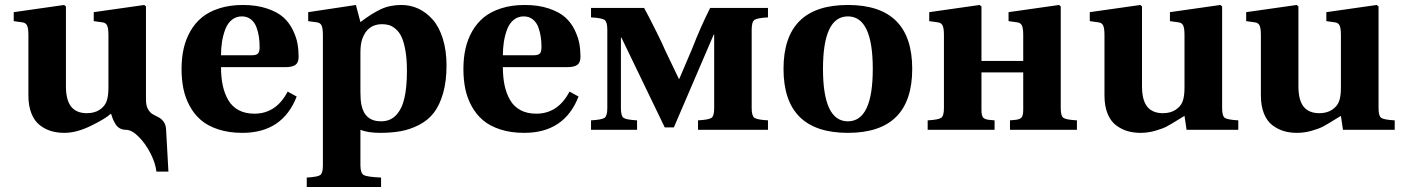

<svg xmlns="http://www.w3.org/2000/svg" viewBox="-20 -522 5637 772"><path d="M426.8 -64H424.8Q404.3 -44.9 346.2 -16.4Q288.1 12.2 238.8 12.2Q210 12.2 185.5 4.9Q161.1 -2.4 139.9 -18.8Q118.7 -35.2 106.4 -65.7Q94.2 -96.2 94.2 -138.2V-380.9Q94.2 -409.2 88.6 -419.9Q83 -430.7 69.8 -432.1L35.2 -437V-473.1L237.8 -502L245.1 -496.1V-381.8V-175.8Q245.1 -118.7 266.4 -92.8Q287.6 -66.9 329.1 -66.9Q359.9 -66.9 380.4 -80.6Q400.9 -94.2 408.2 -113.8Q416 -133.8 416 -169.9V-380.9Q416 -409.7 410.4 -420.2Q404.8 -430.7 392.1 -432.1L356.9 -437V-473.1L560.1 -502L566.9 -496.1V-381.8V-121.1Q566.9 -97.7 575 -83.3Q583 -68.8 594.5 -62.5Q606 -56.2 617.7 -50.3Q629.4 -44.4 638.2 -32.2Q647 -20 647.9 0L657.2 168H608.9Q605.5 134.8 585.4 95.2Q565.4 55.7 537.6 27.8Q509.8 0 486.8 0Q472.7 0 461.7 -6.1Q450.7 -12.2 443.6 -24.4Q436.5 -36.6 433.6 -43.9Q430.7 -51.3 426.8 -64Z M868.7 -299.8H992.7Q1010.3 -299.8 1017.1 -306.6Q1023.9 -313.5 1023.9 -333Q1023.9 -353.5 1021.2 -372.6Q1018.6 -391.6 1011.5 -411.6Q1004.4 -431.6 989.3 -443.8Q974.1 -456.1 952.6 -456.1Q929.2 -456.1 912.1 -442.1Q895 -428.2 886 -404.5Q877 -380.9 872.8 -354.7Q868.7 -328.6 868.7 -299.8ZM710 -245.1Q710 -288.6 718.3 -325.9Q726.6 -363.3 745.1 -396Q763.7 -428.7 791.7 -451.9Q819.8 -475.1 861.8 -488.5Q903.8 -502 956.5 -502Q1011.7 -502 1053.7 -487.8Q1095.7 -473.6 1119.1 -452.6Q1142.6 -431.6 1157 -402.3Q1171.4 -373 1176 -347.4Q1180.7 -321.8 1180.7 -293.9Q1180.7 -270.5 1168 -261.2Q1155.3 -252 1127 -252H868.7Q868.7 -210.9 875.7 -178.2Q882.8 -145.5 897.9 -119.4Q913.1 -93.3 939.7 -79.1Q966.3 -64.9 1002.9 -64.9Q1090.3 -64.9 1136.7 -153.8L1172.9 -133.8Q1116.2 12.2 954.6 12.2Q900.4 12.2 857.9 -1.7Q815.4 -15.6 788.1 -39.1Q760.7 -62.5 742.7 -95.9Q724.6 -129.4 717.3 -166Q710 -202.6 710 -245.1Z M1429.2 -151.9Q1429.2 -121.1 1433.1 -101.1Q1446.3 -34.2 1512.2 -34.2Q1549.8 -34.2 1573.2 -59.6Q1596.7 -85 1606.4 -128.7Q1616.2 -172.4 1616.2 -236.8Q1616.2 -283.7 1610.1 -318.6Q1604 -353.5 1594.7 -373.3Q1585.4 -393.1 1571.5 -405Q1557.6 -417 1544.7 -420.9Q1531.7 -424.8 1516.1 -424.8Q1457.5 -424.8 1436.5 -365.2Q1429.2 -344.2 1429.2 -310.1ZM1213.4 191.9Q1256.8 189.5 1267.6 181.9Q1278.3 174.3 1278.3 143.1V-380.9Q1278.3 -409.7 1272.7 -420.2Q1267.1 -430.7 1254.4 -432.1L1219.2 -437V-473.1L1411.1 -502L1429.2 -433.1Q1474.1 -467.3 1510.5 -484.6Q1546.9 -502 1594.2 -502Q1630.4 -502 1662.4 -487.1Q1694.3 -472.2 1720 -443.1Q1745.6 -414.1 1760.5 -366.5Q1775.4 -318.8 1775.4 -258.8Q1775.4 -194.8 1761.5 -146.7Q1747.6 -98.6 1724.4 -68.6Q1701.2 -38.6 1666 -20.3Q1630.9 -2 1593.3 5.1Q1555.7 12.2 1508.3 12.2Q1460 12.2 1429.2 0V143.1Q1429.2 174.3 1442.9 181.9Q1456.5 189.5 1512.2 191.9V230H1213.4Z M2002 -299.8H2126Q2143.6 -299.8 2150.4 -306.6Q2157.2 -313.5 2157.2 -333Q2157.2 -353.5 2154.5 -372.6Q2151.9 -391.6 2144.8 -411.6Q2137.7 -431.6 2122.6 -443.8Q2107.4 -456.1 2085.9 -456.1Q2062.5 -456.1 2045.4 -442.1Q2028.3 -428.2 2019.3 -404.5Q2010.3 -380.9 2006.1 -354.7Q2002 -328.6 2002 -299.8ZM1843.3 -245.1Q1843.3 -288.6 1851.6 -325.9Q1859.9 -363.3 1878.4 -396Q1897 -428.7 1925 -451.9Q1953.1 -475.1 1995.1 -488.5Q2037.1 -502 2089.8 -502Q2145 -502 2187 -487.8Q2229 -473.6 2252.4 -452.6Q2275.9 -431.6 2290.3 -402.3Q2304.7 -373 2309.3 -347.4Q2314 -321.8 2314 -293.9Q2314 -270.5 2301.3 -261.2Q2288.6 -252 2260.3 -252H2002Q2002 -210.9 2009 -178.2Q2016.1 -145.5 2031.2 -119.4Q2046.4 -93.3 2073 -79.1Q2099.6 -64.9 2136.2 -64.9Q2223.6 -64.9 2270 -153.8L2306.2 -133.8Q2249.5 12.2 2087.9 12.2Q2033.7 12.2 1991.2 -1.7Q1948.7 -15.6 1921.4 -39.1Q1894 -62.5 1876 -95.9Q1857.9 -129.4 1850.6 -166Q1843.3 -202.6 1843.3 -245.1Z M2356.4 0V-38.1Q2399.9 -40.5 2410.9 -48.3Q2421.9 -56.2 2421.9 -86.9V-402.8Q2421.9 -434.1 2410.9 -441.9Q2399.9 -449.7 2356.4 -452.1V-490.2H2569.8Q2589.4 -454.6 2617.9 -397.2Q2646.5 -339.8 2655.8 -316.9L2709.5 -205.1H2711.4L2764.6 -330.1Q2794.4 -407.7 2835.4 -490.2H3067.9V-452.1Q3024.4 -449.7 3013.4 -441.9Q3002.4 -434.1 3002.4 -402.8V-86.9Q3002.4 -56.2 3013.4 -48.3Q3024.4 -40.5 3067.9 -38.1V0H2786.6V-38.1Q2830.1 -40.5 2840.8 -48.1Q2851.6 -55.7 2851.6 -86.9V-382.8H2849.6L2689.5 -9.8H2652.8L2478.5 -371.1H2476.6V-86.9Q2476.6 -55.7 2487.3 -48.1Q2498 -40.5 2541.5 -38.1V0Z M3389.2 -456.1Q3289.1 -456.1 3289.1 -245.1Q3289.1 -34.2 3389.2 -34.2Q3489.3 -34.2 3489.3 -245.1Q3489.3 -456.1 3389.2 -456.1ZM3130.4 -245.1Q3130.4 -502 3389.2 -502Q3647.9 -502 3647.9 -245.1Q3647.9 12.2 3389.2 12.2Q3130.4 12.2 3130.4 -245.1Z M3775.4 -86.9V-380.9Q3775.4 -409.2 3769.8 -419.9Q3764.2 -430.7 3751 -432.1L3716.3 -437V-473.1L3918.9 -502L3926.3 -496.1V-381.8V-276.9H4094.2V-380.9Q4094.2 -409.7 4088.6 -420.2Q4083 -430.7 4070.3 -432.1L4035.2 -437V-473.1L4238.3 -502L4245.1 -496.1V-381.8V-86.9Q4245.1 -55.7 4255.9 -48.1Q4266.6 -40.5 4310.1 -38.1V0H4041V-38.1L4062 -40Q4079.6 -41.5 4086.9 -49.1Q4094.2 -56.6 4094.2 -80.1V-231H3926.3V-80.1Q3926.3 -56.6 3933.3 -49.1Q3940.4 -41.5 3958 -40L3979 -38.1V0H3710V-38.1Q3753.4 -40.5 3764.4 -48.3Q3775.4 -56.2 3775.4 -86.9Z M4361.8 -437V-473.1L4564.9 -502L4571.8 -496.1V-381.8V-175.8Q4571.8 -118.7 4593 -92.8Q4614.3 -66.9 4655.8 -66.9Q4686.5 -66.9 4707 -80.6Q4727.5 -94.2 4734.9 -113.8Q4742.7 -133.8 4742.7 -169.9V-380.9Q4742.7 -409.7 4737.1 -420.2Q4731.4 -430.7 4718.8 -432.1L4684.1 -437V-473.1L4886.7 -502L4894 -496.1V-381.8V-86.9Q4894 -55.7 4904.8 -48.1Q4915.5 -40.5 4959 -38.1V0H4751L4742.7 -56.2Q4735.8 -52.2 4711.2 -36.9Q4686.5 -21.5 4670.2 -12.9Q4653.8 -4.4 4624.8 3.9Q4595.7 12.2 4565.9 12.2Q4537.1 12.2 4512.7 4.9Q4488.3 -2.4 4466.8 -18.8Q4445.3 -35.2 4433.1 -65.7Q4420.9 -96.2 4420.9 -138.2V-380.9Q4420.9 -409.7 4415.3 -420.2Q4409.7 -430.7 4397 -432.1Z M4990.7 -437V-473.1L5193.8 -502L5200.7 -496.1V-381.8V-175.8Q5200.7 -118.7 5221.9 -92.8Q5243.2 -66.9 5284.7 -66.9Q5315.4 -66.9 5335.9 -80.6Q5356.4 -94.2 5363.8 -113.8Q5371.6 -133.8 5371.6 -169.9V-380.9Q5371.6 -409.7 5366 -420.2Q5360.4 -430.7 5347.7 -432.1L5313 -437V-473.1L5515.6 -502L5522.9 -496.1V-381.8V-86.9Q5522.9 -55.7 5533.7 -48.1Q5544.4 -40.5 5587.9 -38.1V0H5379.9L5371.6 -56.2Q5364.7 -52.2 5340.1 -36.9Q5315.4 -21.5 5299.1 -12.9Q5282.7 -4.4 5253.7 3.9Q5224.6 12.2 5194.8 12.2Q5166 12.2 5141.6 4.9Q5117.2 -2.4 5095.7 -18.8Q5074.2 -35.2 5062 -65.7Q5049.8 -96.2 5049.8 -138.2V-380.9Q5049.8 -409.7 5044.2 -420.2Q5038.6 -430.7 5025.9 -432.1Z"/></svg>

Font: Linguistics Pro
Style: Bold
Weight: 700
Designer: Stefan Peev, Context Ltd
Foundry: Stefan Peev, Context Ltd
Version: Version 001.000